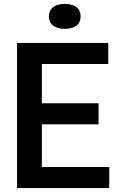

<svg xmlns="http://www.w3.org/2000/svg" viewBox="-20 -959 607 979"><path d="M193.5 -107.5H537V0H67V-740H532V-632.5H193.5V-432.5H482.5V-325H193.5ZM229.5 -875.5Q229.5 -906 250.8 -922.5Q272 -939 310.5 -939Q349 -939 370 -922.5Q391 -906 391 -875.5Q391 -845 370 -828.5Q349 -812 310.5 -812Q272 -812 250.8 -828.5Q229.5 -845 229.5 -875.5Z"/></svg>

Font: Encode Sans Semi Condensed SmBd
Style: Regular
Weight: 600
Width: 4
Designer: Multiple Designers
Foundry: Impallari Type
Version: Version 2.000